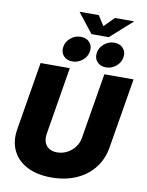

<svg xmlns="http://www.w3.org/2000/svg" viewBox="-115 -1188 977 1277"><g transform="rotate(10 374.0 -549.0)"><path d="M321.8 9.8Q225.1 9.8 157.7 -24.9Q90.3 -59.6 60.3 -122.1Q30.3 -184.6 43.9 -267.1L120.1 -727.5H317.4L242.2 -271Q236.8 -237.3 246.1 -212.6Q255.4 -188 277.1 -174.6Q298.8 -161.1 330.1 -161.1Q366.7 -161.1 398.2 -177.7Q429.7 -194.3 450.7 -222.2Q471.7 -250 477.1 -283.7L550.8 -727.5H748L669.4 -254.4Q655.8 -171.9 608.2 -112.5Q560.5 -53.2 487.1 -21.7Q413.6 9.8 321.8 9.8ZM552.2 -774.4Q514.2 -774.4 492.4 -799.1Q470.7 -823.7 476.6 -859.9Q482.4 -896.5 512.5 -921.1Q542.5 -945.8 580.6 -945.8Q618.7 -945.8 640.6 -921.1Q662.6 -896.5 656.2 -859.9Q650.4 -823.7 620.4 -799.1Q590.3 -774.4 552.2 -774.4ZM325.2 -774.4Q287.1 -774.4 265.6 -799.1Q244.1 -823.7 250 -859.9Q255.9 -896.5 285.9 -921.1Q315.9 -945.8 354 -945.8Q392.1 -945.8 414.1 -921.1Q436 -896.5 429.7 -859.9Q423.8 -823.7 393.8 -799.1Q363.8 -774.4 325.2 -774.4ZM445.8 -1108.4 488.8 -1041.5 555.2 -1108.4H683.6L683.1 -1106.4L536.6 -975.6H419.9L317.4 -1106.4L317.9 -1108.4Z"/></g></svg>

Font: Inter 20pt Black
Style: Italic
Weight: 900
Italic angle: -9.3988°
Version: Version 4.001;git-66647c0bb